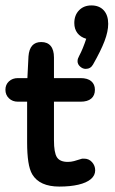

<svg xmlns="http://www.w3.org/2000/svg" viewBox="-21 -678 424 708"><path d="M79 -303V-153Q79 -111 83.5 -81.5Q88 -52 98 -35Q125 10 198 10Q238 10 268 3Q298 -4 314 -17.5Q330 -31 330 -50Q330 -67 318.5 -80Q307 -93 289 -93Q287 -93 285 -93Q283 -93 282 -93Q263 -87 252 -84Q241 -81 229 -81Q200 -81 189 -98Q178 -115 178 -161V-303H276Q302 -303 315.5 -314.5Q329 -326 329 -347Q329 -367 315.5 -378.5Q302 -390 276 -390H178V-466Q178 -494 166 -508.5Q154 -523 131 -523Q88 -523 84 -470L80 -390H45Q25 -390 12 -378Q-1 -366 -1 -347Q-1 -328 12 -315.5Q25 -303 45 -303ZM297 -535Q291 -517 284.5 -501Q278 -485 271 -472Q268 -466 266.5 -462Q265 -458 265 -452Q265 -441 274.5 -432.5Q284 -424 295 -424Q313 -424 322 -440Q351 -491 364.5 -526.5Q378 -562 378 -590Q378 -622 361.5 -640Q345 -658 316 -658Q288 -658 270.5 -640Q253 -622 253 -593Q253 -571 264.5 -556Q276 -541 297 -535Z"/></svg>

Font: Beiruti SemiBold
Style: Regular
Weight: 600
Designer: Arlette Boutros
Foundry: Boutros
Version: Version 1.41